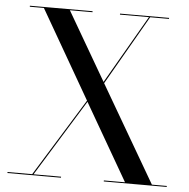

<svg xmlns="http://www.w3.org/2000/svg" viewBox="-53 -802 840 854"><g transform="rotate(5 367.0 -375.0)"><path d="M11.5 -4.5V0H250.5V-4.5H127.5L338.5 -346.5L536 -4.5H441.5V0H722.5V-4.5H656L405 -435.5L583.5 -745.5H667.5V-750H448.5V-745.5H578L402 -441L225 -745.5H326V-750H46V-745.5H109L336 -351.5L121.5 -4.5Z"/></g></svg>

Font: Bodoni* 36pt
Style: Regular
Weight: 400
Version: Version 2.3